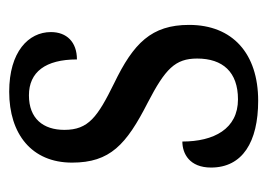

<svg xmlns="http://www.w3.org/2000/svg" viewBox="-104 -482 595 428"><g transform="rotate(-90 194.0 -267.5)"><path d="M184 10C289 10 353 -47 353 -144C353 -228 312 -268 223 -311C148 -348 119 -368 119 -422C119 -469 144 -501 196 -501C248 -501 276 -464 276 -394C315 -394 337 -417 337 -452C337 -502 293 -545 204 -545C110 -545 46 -495 46 -405C46 -320 86 -284 180 -236C255 -197 278 -175 278 -126C278 -69 248 -35 187 -35C121 -35 93 -89 93 -159C66 -159 35 -143 35 -95C35 -25 92 10 184 10Z"/></g></svg>

Font: Noto Serif Myanmar Condensed
Style: Regular
Weight: 400
Width: 3
Designer: Ben Mitchell and the Monotype Design Team
Foundry: Monotype Imaging Inc.
Version: Version 2.106